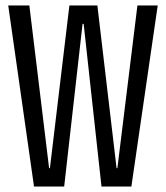

<svg xmlns="http://www.w3.org/2000/svg" viewBox="-20 -680 605 700"><path d="M104 0 10 -660H87L159 -67H162L233 -660H335L405 -67H408L481 -660H555L459 0H350L285 -593H281L214 0Z"/></svg>

Font: Bricolage Grotesque 48pt Condensed Light
Style: Regular
Weight: 300
Width: 3
Designer: Mathieu Triay
Foundry: Atelier Triay
Version: Version 1.000; ttfautohint (v1.8.4.7-5d5b);gftools[0.9.32]